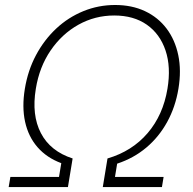

<svg xmlns="http://www.w3.org/2000/svg" viewBox="-20 -757 780 777"><path d="M15.1 0 22 -41H218.8L228 -96.7Q168.9 -118.7 131.8 -161.4Q94.7 -204.1 81.5 -264.2Q68.4 -324.2 80.6 -397.9Q92.8 -472.2 125.7 -533.9Q158.7 -595.7 207.5 -641.4Q256.3 -687 317.4 -711.9Q378.4 -736.8 445.8 -736.8Q513.7 -736.8 566.7 -711.9Q619.6 -687 654.1 -641.4Q688.5 -595.7 701.4 -533.9Q714.4 -472.2 702.1 -397.9Q689.9 -324.2 656.7 -263.7Q623.5 -203.1 572.3 -159.9Q521 -116.7 454.1 -94.7L445.3 -41H642.1L635.3 0H396L415 -115.7Q514.6 -145 577.4 -218.3Q640.1 -291.5 657.7 -397.9Q672.4 -485.8 649.9 -552.7Q627.4 -619.6 574.2 -657Q521 -694.3 442.4 -694.3Q364.3 -694.3 297.4 -657Q230.5 -619.6 184.8 -552.7Q139.2 -485.8 125 -397.9Q107.4 -291.5 145.5 -218.3Q183.6 -145 273.9 -115.7L254.9 0Z"/></svg>

Font: Inter 20pt ExtraLight
Style: Italic
Weight: 250
Italic angle: -9.3988°
Version: Version 4.001;git-66647c0bb